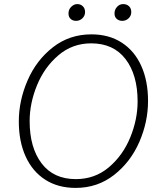

<svg xmlns="http://www.w3.org/2000/svg" viewBox="-20 -906 773 939"><path d="M72 -312Q72 -414 115 -513Q158 -612 239 -675Q320 -738 427 -738Q513 -738 575.5 -697.5Q638 -657 671 -583.5Q704 -510 704 -412Q704 -310 661.5 -212Q619 -114 538 -50.5Q457 13 350 13Q264 13 201.5 -27Q139 -67 105.5 -140.5Q72 -214 72 -312ZM653 -410Q653 -540 594 -617Q535 -694 426 -694Q334 -694 265.5 -635.5Q197 -577 161 -489Q125 -401 125 -314Q125 -184 183.5 -107Q242 -30 351 -30Q444 -30 512.5 -88Q581 -146 617 -234Q653 -322 653 -410ZM315 -840Q315 -860 328.5 -873Q342 -886 358 -886Q374 -886 385 -875.5Q396 -865 396 -847Q396 -829 383 -816.5Q370 -804 352 -804Q336 -804 325.5 -813.5Q315 -823 315 -840ZM540 -840Q540 -859 552.5 -872.5Q565 -886 582 -886Q600 -886 611 -875.5Q622 -865 622 -847Q622 -829 609 -816.5Q596 -804 578 -804Q562 -804 551 -813.5Q540 -823 540 -840Z"/></svg>

Font: Nebula Sans Light
Style: Regular
Weight: 300
Italic angle: -9°
Designer: Paul D. Hunt for Adobe (as Source Sans)
Foundry: Nebula Entertainment & Broadcasting LLC
Version: Version 1.010